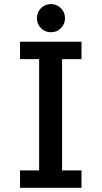

<svg xmlns="http://www.w3.org/2000/svg" viewBox="-20 -900 490 920"><path d="M157 -812.5Q157 -841.5 176.5 -861Q196 -880.5 224 -880.5Q252 -880.5 271.8 -860.8Q291.5 -841 291.5 -812.5Q291.5 -784.5 271.8 -765Q252 -745.5 224 -745.5Q196 -745.5 176.5 -765Q157 -784.5 157 -812.5ZM370.5 -616.5H277.5V-83.5H370.5V0H76V-83.5H167.5V-616.5H76V-700H370.5Z"/></svg>

Font: League Mono Condensed Medium
Style: Regular
Weight: 500
Width: 1
Designer: Tyler Finck
Foundry: The League of Moveable Type / Tyler Finck
Version: Version 2.210